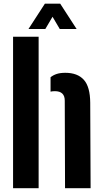

<svg xmlns="http://www.w3.org/2000/svg" viewBox="-20 -994 545 1014"><path d="M49 0V-800H184V0ZM323.5 0 322 -462.5Q322 -512.5 269.5 -512.5Q257.5 -512.5 247 -510V-586Q261 -597.5 279.8 -603.5Q298.5 -609.5 325 -609.5Q389.5 -609.5 422.8 -572.5Q456 -535.5 456.5 -451L458.5 0ZM130.5 -841 217 -974.5H298L384.5 -841H295.5L257.5 -905.5L219.5 -841Z"/></svg>

Font: Big Shoulders Stencil Text ExtraBold
Style: Regular
Weight: 800
Designer: Patric King
Foundry: XO Type Co
Version: Version 1.000